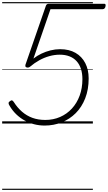

<svg xmlns="http://www.w3.org/2000/svg" viewBox="-20 -1145 999 1780"><path d="M394 19Q344 19 297 7Q250 -5 207.5 -28.5Q165 -52 129.5 -86.5Q94 -121 68 -166Q59 -180 59.5 -189.5Q60 -199 72 -207Q85 -217 92.5 -214Q100 -211 108 -199Q141 -147 184 -109.5Q227 -72 280.5 -52.5Q334 -33 400 -33Q474 -33 537 -60.5Q600 -88 646.5 -138.5Q693 -189 718.5 -258.5Q744 -328 744 -411Q744 -464 730.5 -506Q717 -548 690.5 -577.5Q664 -607 624.5 -622.5Q585 -638 534 -638Q486 -638 437.5 -624.5Q389 -611 344 -586Q299 -561 259 -527Q250 -519 238 -518.5Q226 -518 219 -524.5Q212 -531 216 -545L406 -1093Q409 -1101 415.5 -1105.5Q422 -1110 433 -1110H947Q953 -1110 956.5 -1106Q960 -1102 959 -1093Q958 -1077 950.5 -1068.5Q943 -1060 933 -1060H448L290 -602Q323 -628 363.5 -647.5Q404 -667 448.5 -678Q493 -689 537 -689Q621 -689 680 -655Q739 -621 770.5 -560Q802 -499 802 -418Q802 -315 770 -233.5Q738 -152 682 -96Q626 -40 552 -10.5Q478 19 394 19ZM0 605H841V615H0ZM0 -20H841V0H0ZM0 -505H841V-500H0ZM0 -1125H841V-1115H0Z"/></svg>

Font: Playwrite CU Guides
Style: Regular
Weight: 400
Designer: Veronika Burian, José Scaglione
Foundry: TypeTogether
Version: Version 1.003